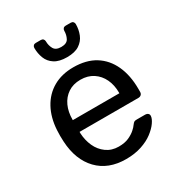

<svg xmlns="http://www.w3.org/2000/svg" viewBox="-176 -851 911 978"><g transform="rotate(-30 280.0 -361.5)"><path d="M282 10Q178 10 117 -53.5Q56 -117 50 -227Q49 -240 49 -260.5Q49 -281 50 -294Q54 -365 83 -418.5Q112 -472 162.5 -501Q213 -530 281 -530Q357 -530 408.5 -498Q460 -466 487 -407Q514 -348 514 -269V-252Q514 -241 507.5 -235Q501 -229 491 -229H145Q145 -228 145 -225Q145 -222 145 -220Q147 -179 163 -143.5Q179 -108 209.5 -86Q240 -64 281 -64Q317 -64 341 -75Q365 -86 380 -99.5Q395 -113 400 -121Q409 -133 414 -135.5Q419 -138 430 -138H479Q488 -138 494.5 -132.5Q501 -127 500 -117Q499 -102 484 -80.5Q469 -59 441.5 -38Q414 -17 373.5 -3.5Q333 10 282 10ZM145 -298H419V-301Q419 -346 402.5 -381Q386 -416 355 -436.5Q324 -457 281 -457Q238 -457 207.5 -436.5Q177 -416 161 -381Q145 -346 145 -301ZM281 -590Q235 -590 208 -607.5Q181 -625 170 -653.5Q159 -682 159 -714Q159 -722 164 -727.5Q169 -733 178 -733H208Q217 -733 222 -727.5Q227 -722 227 -714Q227 -690 238 -670Q249 -650 281 -650Q314 -650 324.5 -670Q335 -690 335 -714Q335 -722 340 -727.5Q345 -733 354 -733H384Q393 -733 398 -727.5Q403 -722 403 -714Q403 -682 391.5 -653.5Q380 -625 353.5 -607.5Q327 -590 281 -590Z"/></g></svg>

Font: Rubik Light
Style: Regular
Weight: 400
Version: Version 2.101